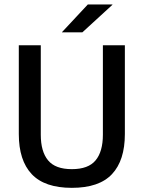

<svg xmlns="http://www.w3.org/2000/svg" viewBox="-20 -846 657 878"><path d="M308.5 13Q184 13 125 -49.8Q66 -112.5 66 -233V-639H166.5V-230Q166.5 -153 199.8 -112.8Q233 -72.5 308.5 -72.5Q384 -72.5 417.2 -112.8Q450.5 -153 450.5 -230V-639H551V-233Q551 -112.5 492.2 -49.8Q433.5 13 308.5 13ZM381.5 -825.5H494V-824L356.5 -698H263.5V-699Z"/></svg>

Font: Anek Gurmukhi Medium Medium
Style: Regular
Weight: 500
Version: Version 1.003